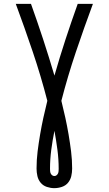

<svg xmlns="http://www.w3.org/2000/svg" viewBox="-20 -755 565 998"><path d="M262 223Q243 223 223.5 216.5Q204 210 191.5 195Q179 180 174.5 160.5Q170 141 170 121Q170 76 175.5 32Q181 -12 188.5 -56Q196 -100 205.5 -143.5Q215 -187 226 -231Q193 -359 150.5 -485Q108 -611 62 -735H141Q174 -643 204.5 -550Q235 -457 263 -362Q290 -457 320.5 -550Q351 -643 384 -735H463Q417 -611 374.5 -485Q332 -359 299 -231Q310 -187 319.5 -143.5Q329 -100 336.5 -56Q344 -12 349.5 32Q355 76 355 121Q355 141 350.5 160.5Q346 180 333.5 195Q321 210 301.5 216.5Q282 223 262 223ZM263 160Q269 160 274 156Q279 152 281.5 146.5Q284 141 284.5 134.5Q285 128 285 122Q285 73 278.5 23.5Q272 -26 263 -75Q253 -26 246.5 23.5Q240 73 240 122Q240 128 240.5 134.5Q241 141 243.5 146.5Q246 152 251 156Q256 160 263 160Z"/></svg>

Font: Iosevka Pride
Style: Regular
Weight: 400
Monospace: yes
Designer: Belleve Invis
Foundry: Belleve Invis
Version: Version 30.3.1; ttfautohint (v1.8.4)